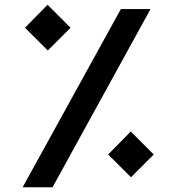

<svg xmlns="http://www.w3.org/2000/svg" viewBox="-20 -738 728 809"><path d="M627.8 -87 532 8.9 435.7 -87 530.9 -183.9ZM489.3 -699.9H614.3L201.3 51.1H75.3ZM180.4 -718 277.3 -621.1 181.5 -525.2 85.2 -621.1Z"/></svg>

Font: Riot Sans AR Bold
Style: Regular
Weight: 400
Designer: Bonnie Shaver-Troup, Thomas Jockin
Foundry: Lexend
Version: Version 1.001